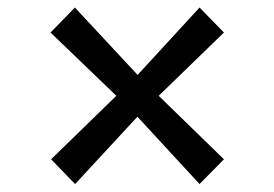

<svg xmlns="http://www.w3.org/2000/svg" viewBox="-20 -566 709 496"><path d="M280.5 -318.5 110.5 -482 173.5 -546.5 335.5 -372.5 495.5 -546.5 558.5 -482 390 -318.5 558.5 -154.5 495.5 -90.5 335 -264.5 174 -90.5 112 -154.5Z"/></svg>

Font: Merriweather 28pt SemiBold
Style: Regular
Weight: 600
Version: Version 2.100